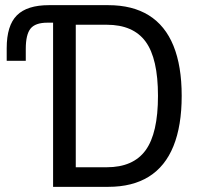

<svg xmlns="http://www.w3.org/2000/svg" viewBox="-20 -725 784 745"><path d="M186 0V-637H164Q117 -637 98.5 -614Q80 -591 80 -535V-489H6V-538Q6 -626 45.5 -665.5Q85 -705 170 -705H400Q494 -705 557.5 -665.5Q621 -626 653 -547.5Q685 -469 685 -353Q685 -237 653 -158Q621 -79 557.5 -39.5Q494 0 400 0ZM274 -76H394Q497 -76 545 -142Q593 -208 593 -353Q593 -498 545 -563.5Q497 -629 394 -629H274Z"/></svg>

Font: Nunito Sans 10pt Condensed Medium
Style: Regular
Weight: 500
Width: 3
Designer: Vernon Adams
Foundry: Vernon Adams
Version: Version 3.101;gftools[0.9.27]